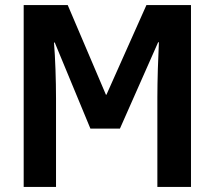

<svg xmlns="http://www.w3.org/2000/svg" viewBox="-20 -734 843 754"><path d="M73 0H200V-347C200 -418 197 -508 192 -567H195L335 -229H451L601 -568H604C601 -511 598 -416 598 -352V0H730V-714H555L398 -362H396L246 -714H73Z"/></svg>

Font: Noto Sans Display SemiCondensed
Style: Bold
Weight: 700
Width: 4
Designer: Monotype Design Team
Foundry: Monotype Imaging Inc.
Version: Version 1.900